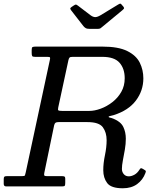

<svg xmlns="http://www.w3.org/2000/svg" viewBox="-60 -1000 854 1030"><path d="M720 -71.5Q706.5 -35 675.8 -12.5Q645 10 599 10Q536 10 515 -18Q494 -46 494 -87Q494 -124.5 503 -167.5Q512 -210.5 512 -248Q512 -289.5 491.8 -317.2Q471.5 -345 409 -345H254Q242.5 -345 237.8 -341.5Q233 -338 230.5 -328L177.5 -72Q175.5 -61.5 178 -58.2Q180.5 -55 194 -55H274Q281.5 -55 285.8 -52.8Q290 -50.5 290 -42V-20Q290 -8.5 287.8 -4.2Q285.5 0 274 0H-27Q-40 0 -40 -14V-38Q-40 -48.5 -37 -51.8Q-34 -55 -24 -55H57Q72 -55 73.8 -59.2Q75.5 -63.5 78 -75L207.5 -678.5Q210 -689.5 208 -692.2Q206 -695 193 -695H128Q115.5 -695 112.8 -699.2Q110 -703.5 110 -716V-732Q110 -745 114.5 -747.5Q119 -750 132 -750H489.5Q575 -750 622.8 -726.2Q670.5 -702.5 689.8 -663.8Q709 -625 709 -580Q709 -513.5 669 -460.5Q629 -407.5 550 -382.5Q537 -378.5 530 -377.5Q523 -376.5 523 -373.5Q523 -370 529.8 -369Q536.5 -368 550 -362.5Q588.5 -346.5 601.8 -318.5Q615 -290.5 615 -256Q615 -228 609.8 -197.5Q604.5 -167 599.2 -139.8Q594 -112.5 594 -94Q594 -77.5 604 -65.8Q614 -54 631 -54Q645 -54 660.8 -62.5Q676.5 -71 688 -89.5Q692.5 -96.5 695.5 -97.5Q698.5 -98.5 706.5 -94L713 -90Q720.5 -85.5 722 -83.2Q723.5 -81 720 -71.5ZM274 -405H419Q447.5 -405 480.2 -417Q513 -429 542.5 -451.8Q572 -474.5 590.5 -506.8Q609 -539 609 -580Q609 -632 581.2 -663.5Q553.5 -695 489 -695H330Q317.5 -695 313.5 -691.5Q309.5 -688 307 -677L252.5 -424Q249.5 -410.5 253.2 -407.8Q257 -405 274 -405ZM387 -860.5 322.5 -943.5Q317.5 -950 317 -953.8Q316.5 -957.5 324.5 -963L335 -970Q344.5 -976.5 348 -975.5Q351.5 -974.5 359 -969L426 -918Q439 -908.5 450.5 -908.2Q462 -908 479 -918L574.5 -976Q583.5 -981.5 587 -980Q590.5 -978.5 595.5 -971.5L599.5 -967.5Q605 -961 605.5 -957Q606 -953 597.5 -946L490 -857Q483.5 -851.5 479 -848.2Q474.5 -845 462.5 -845H422.5Q407 -845 399.8 -849.2Q392.5 -853.5 387 -860.5Z"/></svg>

Font: Besley
Style: Italic
Weight: 400
Italic angle: -13°
Designer: Owen Earl
Foundry: indestructible type*
Version: Version 4.000; ttfautohint (v1.8.4.7-5d5b)